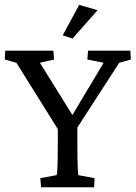

<svg xmlns="http://www.w3.org/2000/svg" viewBox="-20 -786 569 806"><path d="M480.5 -522.5 280.3 -212.9 304.7 -279.3V-186.5Q304.7 -149.4 305.2 -124.5Q305.7 -99.6 306.2 -84.5Q306.6 -69.3 307.6 -61.5Q308.6 -53.7 308.6 -50.8L377 -38.1L375 0H152.3L149.4 -38.1L217.8 -50.8Q218.8 -53.7 219.7 -61.5Q220.7 -69.3 221.2 -84.5Q221.7 -99.6 222.2 -124.5Q222.7 -149.4 222.7 -186.5V-279.3L242.2 -212.9L48.8 -522.5L0 -536.1L2 -573.2H204.1L207 -536.1L147.5 -522.5L291 -292H277.3L415 -522.5L346.7 -536.1L349.6 -573.2H527.3L529.3 -536.1ZM284.2 -624 243.2 -637.7 312.5 -765.6 389.6 -743.2Z"/></svg>

Font: Crimson Pro ExtraLight
Style: Regular
Weight: 400
Version: Version 1.002